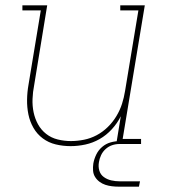

<svg xmlns="http://www.w3.org/2000/svg" viewBox="-20 -540 640 720"><path d="M245 8Q216 8 189 1.5Q162 -5 140.5 -21Q119 -37 105.5 -60.5Q92 -84 86.5 -111Q81 -138 81.5 -166.5Q82 -195 87 -223L133 -501H64V-520H157L108 -220Q103 -195 102 -169Q101 -143 106 -119Q111 -95 122.5 -74Q134 -53 153 -38Q172 -23 196.5 -17Q221 -11 246 -11Q270 -11 295 -16Q320 -21 342.5 -33Q365 -45 384 -63.5Q403 -82 416.5 -104.5Q430 -127 437.5 -150.5Q445 -174 449 -199L499 -501H431V-520H523L440 -19H509V0H416L433 -104Q420 -78 399.5 -55.5Q379 -33 353.5 -18.5Q328 -4 300 2Q272 8 245 8ZM426 160Q413 160 400 158.5Q387 157 375 153Q363 149 353 141.5Q343 134 336.5 123.5Q330 113 329 100Q328 87 330 73Q333 56 341 39.5Q349 23 363 11Q377 -1 394.5 -6Q412 -11 430 -11L428 0Q414 0 400.5 4.5Q387 9 376 19Q365 29 359 42Q353 55 351 68Q348 85 352.5 100Q357 115 369.5 124Q382 133 397.5 136.5Q413 140 430 140H505L501 160Z"/></svg>

Font: Iosevka Etoile Thin Oblique
Style: Regular
Weight: 100
Italic angle: -9°
Designer: Belleve Invis
Foundry: Belleve Invis
Version: Version 15.5.2; ttfautohint (v1.8.4)